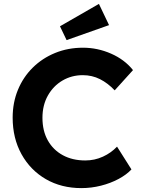

<svg xmlns="http://www.w3.org/2000/svg" viewBox="-20 -956 729 986"><path d="M398 10Q295 10 215.5 -36Q136 -82 90.5 -164Q45 -246 45 -352Q45 -429 72 -494.5Q99 -560 148 -608.5Q197 -657 263 -684Q329 -711 406 -711Q481 -711 550.5 -680.5Q620 -650 663 -596L569 -492Q534 -529 493.5 -549.5Q453 -570 405 -570Q348 -570 301 -542.5Q254 -515 226 -465.5Q198 -416 198 -351Q198 -284 225.5 -235Q253 -186 302.5 -159Q352 -132 418 -132Q466 -132 508.5 -151.5Q551 -171 581 -203L655 -86Q630 -59 589 -37Q548 -15 498.5 -2.5Q449 10 398 10ZM322 -750 288 -821 488 -936 540 -827Z"/></svg>

Font: Lexend Deca SemiBold
Style: Regular
Weight: 600
Designer: Bonnie Shaver-Troup, Thomas Jockin
Foundry: Lexend
Version: Version 1.008; ttfautohint (v1.8.4.7-5d5b)